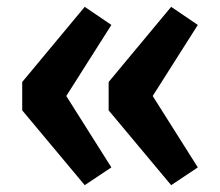

<svg xmlns="http://www.w3.org/2000/svg" viewBox="-20 -567 644 562"><path d="M228 -25 45 -244V-327L228 -547L306 -494L174 -286L306 -77ZM481 -25 298 -244V-327L481 -547L559 -494L427 -286L559 -77Z"/></svg>

Font: Trujillo Medium
Style: Regular
Weight: 500
Designer: Fira Sans original fonts by bBox Type GmbH, Carrois Corporate GbR, & Edenspiekermann AG / Changes by Cristiano Sobral
Foundry: Fira Sans original fonts by bBox Type GmbH, Carrois Corporate GbR, & Edenspiekermann AG / Changes by Cristiano Sobral
Version: Version 4.301;October 17, 2021;FontCreator 14.0.0.2814 64-bi